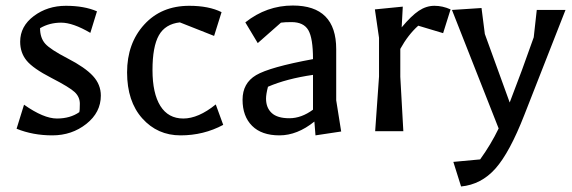

<svg xmlns="http://www.w3.org/2000/svg" viewBox="-20 -475 2072 695"><path d="M40 -9 67 -96Q138 -46 186 -46Q234 -46 267 -69Q269 -75 269 -99.5Q269 -124 250.5 -141.5Q232 -159 166 -193Q100 -227 76.5 -255.5Q53 -284 53 -324Q53 -380 102.5 -417Q152 -454 218.5 -454Q285 -454 331 -434L307 -356Q244 -393 201.5 -393Q159 -393 125 -373Q125 -338 143.5 -317Q162 -296 225 -263.5Q288 -231 316.5 -200Q345 -169 345 -129Q345 -68 292.5 -26.5Q240 15 169.5 15Q99 15 40 -9Z M665 -454Q736 -454 782 -431L755 -345L631 -394Q578 -388 555 -347Q532 -306 532 -221.5Q532 -137 560.5 -91.5Q589 -46 643.5 -46Q698 -46 761 -97L788 -23Q717 15 633.5 15Q550 15 495 -46.5Q440 -108 440 -213Q440 -318 502 -386Q564 -454 665 -454Z M1113 -261Q1113 -337 1096 -366Q1079 -395 1035 -395Q1011 -395 997 -393L913 -319L868 -394Q945 -455 1040 -455Q1197 -455 1197 -297V-112L1215 1L1122 15L1118 -35Q1056 15 991.5 15Q927 15 892.5 -19.5Q858 -54 858 -114Q858 -174 907 -203Q956 -232 1113 -261ZM943 -118Q943 -85 963.5 -66Q984 -47 1027.5 -47Q1071 -47 1113 -78V-204Q1017 -190 950 -161Q943 -134 943 -118Z M1338 0 1352 -198V-338L1337 -441L1438 -451L1434 -376Q1469 -418 1496 -436Q1523 -454 1552.5 -454Q1582 -454 1611 -441L1584 -355L1494 -382Q1457 -349 1429 -298V-197L1440 0Z M1621 111 1718 102Q1757 48 1785 -10L1616 -439L1723 -446L1735 -352L1825 -104Q1870 -220 1912 -340L1923 -439H2027L1878 -59Q1825 77 1773.5 135Q1722 193 1649 200Z"/></svg>

Font: Galdeano
Style: Regular
Weight: 400
Designer: Dario Manuel Muhafara
Foundry: Dario Manuel Muhafara
Version: Version 1.001